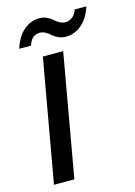

<svg xmlns="http://www.w3.org/2000/svg" viewBox="-110 -771 582 830"><g transform="rotate(-15 180.5 -356.0)"><path d="M25.9 0 123 -547.9H213.9L117.2 0ZM33.2 -606.9Q48.8 -657.7 80.1 -684.8Q111.3 -711.9 150.9 -711.9Q168.9 -711.9 184.1 -704.8Q199.2 -697.8 208.3 -689Q217.3 -680.2 230.2 -673.1Q243.2 -666 256.8 -666Q273.9 -666 287.8 -677Q301.8 -688 308.1 -709H360.8Q345.2 -659.2 313.5 -632.1Q281.7 -605 242.2 -605Q224.1 -605 208.5 -612.1Q192.9 -619.1 183.8 -627.9Q174.8 -636.7 162.1 -643.8Q149.4 -650.9 136.2 -650.9Q99.1 -650.9 85.9 -606.9Z"/></g></svg>

Font: Poppins
Style: Italic
Weight: 400
Italic angle: -10°
Designer: Ninad Kale (Devanagari), Jonny Pinhorn (Latin)
Foundry: Indian Type Foundry
Version: Version 3.200;PS 1.000;hotconv 16.6.54;makeotf.lib2.5.65590